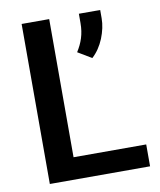

<svg xmlns="http://www.w3.org/2000/svg" viewBox="-81 -776 702 840"><g transform="rotate(-10 270.0 -355.5)"><path d="M194.8 -97.2V-710.9H72.3V0H517.6V-97.2ZM326.7 -711.4V-670.4C326.7 -620.1 313 -583.5 290 -546.9L351.1 -510.3C373 -530.3 390.1 -555.7 402.8 -586.4C415 -617.2 421.4 -646.5 421.4 -674.8V-711.4Z"/></g></svg>

Font: Vazirmatn Medium
Style: Regular
Weight: 500
Designer: Saber Rastikerdar
Foundry: Saber Rastikerdar
Version: Version 33.003